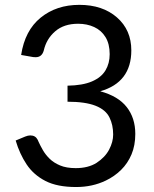

<svg xmlns="http://www.w3.org/2000/svg" viewBox="-20 -744 620 772"><path d="M286 8Q210 8 162.5 -16.5Q115 -41 87 -83Q59 -125 43 -179L81.5 -195Q92.5 -199.5 102 -199.5Q122.5 -199.5 131.5 -182Q133.5 -178.5 135 -174Q142 -158.5 152.5 -140.2Q163 -122 179.5 -105.8Q196 -89.5 221.5 -78.8Q247 -68 284.5 -68Q334.5 -68 368 -89Q402.5 -111.5 418.8 -142.5Q435 -173.5 435 -203Q435 -241.5 420.5 -271Q405.5 -302.5 364.2 -318.8Q323 -335 251.5 -335V-399.5Q312 -400.5 349.5 -416.5Q387 -432.5 404 -460.8Q421 -489 421 -526Q421 -567.5 404.2 -594.8Q387.5 -622 358.8 -635.2Q330 -648.5 294 -648.5Q237 -648.5 201.8 -618Q166.5 -587.5 156 -541Q148.5 -514 123.5 -514L113.5 -514.5L65 -523Q80 -621.5 143.5 -673Q207 -724.5 299 -724.5Q392.5 -724.5 450.2 -674Q508 -623.5 508 -541.5Q508 -412.5 383 -377Q455 -357.5 489.5 -313.5Q524 -269.5 524 -205.5Q524 -159.5 508.8 -123.2Q493.5 -87 466.8 -60.8Q440 -34.5 405.5 -18Q351.5 8 286 8Z"/></svg>

Font: Verano Sans
Style: Regular
Weight: 400
Designer: Lukasz Dziedzic with Adam Twardoch and Botio Nikoltchev
Foundry: tyPoland Lukasz Dziedzic
Version: Version 3.001;December 28, 2019;FontCreator 12.0.0.2547 64-b